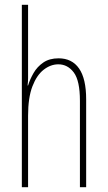

<svg xmlns="http://www.w3.org/2000/svg" viewBox="-20 -780 448 800"><path d="M97 -492Q97 -469 97 -455Q97 -441 95 -424H97Q105 -450 120 -476Q135 -502 160.5 -519.5Q186 -537 224 -537Q280 -537 309.5 -494.5Q339 -452 339 -366V0H313V-360Q313 -444 287.5 -478Q262 -512 223 -512Q191 -512 162 -489.5Q133 -467 115 -420Q97 -373 97 -298V0H71V-760H97Z"/></svg>

Font: Noto Sans Gurmukhi ExtraCondensed Thin
Style: Regular
Weight: 100
Width: 2
Designer: Jelle Bosma - Monotype Design Team
Foundry: Monotype Imaging Inc.
Version: Version 2.004; ttfautohint (v1.8.4.7-5d5b)